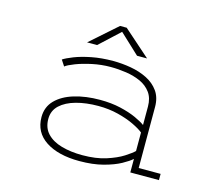

<svg xmlns="http://www.w3.org/2000/svg" viewBox="-100 -814 1075 952"><g transform="rotate(15 437.5 -338.0)"><path d="M381 11Q272.5 11 208.2 -31.2Q144 -73.5 144 -151.5Q144 -203.5 178.2 -238.5Q212.5 -273.5 271.2 -291.2Q330 -309 403 -309Q461.5 -309 508.8 -298Q556 -287 589.5 -271.8Q623 -256.5 640.5 -243.5V-338Q640.5 -381.5 620 -409.5Q599.5 -437.5 565.8 -452.8Q532 -468 491.8 -474Q451.5 -480 411.5 -480Q364 -480 317.2 -470Q270.5 -460 235.5 -446.5Q200.5 -433 187.5 -422.5L167.5 -453Q184 -464 219.5 -478Q255 -492 305.5 -502Q356 -512 416 -512Q461.5 -512 507.2 -504Q553 -496 591 -477Q629 -458 652 -425.8Q675 -393.5 675 -345.5V-32H787.5V0H640.5V-69.5Q625 -55 590.5 -36Q556 -17 503.2 -3Q450.5 11 381 11ZM388.5 -21Q457.5 -21 509 -37.5Q560.5 -54 593.8 -75.2Q627 -96.5 640.5 -110V-205Q623 -219.5 587.8 -236.5Q552.5 -253.5 505 -265.5Q457.5 -277.5 403 -277.5Q340 -277.5 289.2 -263.5Q238.5 -249.5 208.8 -221.8Q179 -194 179 -151.5Q179 -105.5 206.2 -76.8Q233.5 -48 281 -34.5Q328.5 -21 388.5 -21ZM266.5 -567.5 403.5 -688.5H437.5L574.5 -567.5H523L421 -663L318 -567.5Z"/></g></svg>

Font: Trispace SemiExpanded Thin
Style: Regular
Weight: 100
Width: 6
Designer: Tyler Finck
Foundry: Etcetera Type Company
Version: Version 1.210; ttfautohint (v1.8.3)